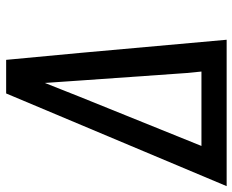

<svg xmlns="http://www.w3.org/2000/svg" viewBox="-88 -688 775 640"><g transform="rotate(-90 300.0 -367.5)"><path d="M0 0 309 -735H421L444 -490L488 0ZM134 -84H382L377 -135L352 -490Q350 -519 348 -548Q346 -577 344 -606Q332 -577 321 -548Q310 -519 298 -490Z"/></g></svg>

Font: Iosevka Md Ex Obl
Style: Regular
Weight: 500
Width: 7
Italic angle: -9°
Monospace: yes
Designer: Belleve Invis
Foundry: Belleve Invis
Version: Version 32.5.0; ttfautohint (v1.8.4)